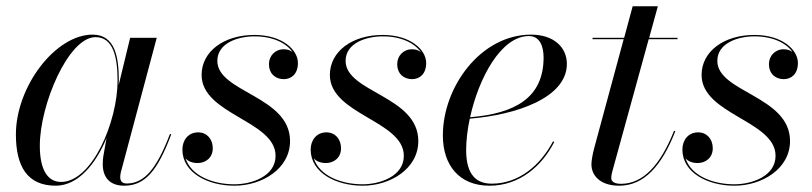

<svg xmlns="http://www.w3.org/2000/svg" viewBox="-20 -580 2580 610"><path d="M357.5 -324C357.5 -398 346 -470 274 -470C156.5 -470 30.5 -305.5 30.5 -152.5C30.5 -50.5 67.5 10 157 10C227.5 10 284 -58 318.5 -141.5L308.5 -85C307 -78 306.5 -69 306.5 -58C306.5 -18 327.5 10 374.5 10C441 10 481 -38 524 -153L520 -154.5C477.5 -42.5 438 3 382.5 3C367.5 3 362 -5.5 362 -17C362 -21.5 362.5 -27.5 364 -33L478 -460H393.5L357 -309.5C357 -314.5 357.5 -319.5 357.5 -324ZM353.5 -324C353.5 -192.5 272.5 -2 174 -2C133 -2 106.5 -38 106.5 -117C106.5 -247 197 -462 283.5 -462C338.5 -462 353.5 -401.5 353.5 -324Z M901.5 -132C901.5 -275 670.5 -286.5 670.5 -386.5C670.5 -444 737.5 -464.5 788.5 -464.5C849 -464.5 890.5 -442 909.5 -414.5C902 -420.5 892.5 -423.5 881.5 -423.5C854 -423.5 834.5 -402.5 834.5 -376.5C834.5 -344 857 -328.5 881.5 -328.5C905 -328.5 926.5 -344 926.5 -380C926.5 -422 876.5 -469 788.5 -469C690.5 -469 620.5 -416 620.5 -342C620.5 -216 855.5 -196.5 855.5 -85C855.5 -20 780 5.5 724.5 5.5C654 5.5 586.5 -23 569.5 -77C578 -67 592 -62 608 -62C633 -62 656 -78.5 656 -109C656 -138.5 637 -159.5 609.5 -159.5C578 -159.5 559.5 -134.5 559.5 -105C559.5 -30.5 641 10 725 10C811.5 10 901.5 -43 901.5 -132Z M1309 -132C1309 -275 1078 -286.5 1078 -386.5C1078 -444 1145 -464.5 1196 -464.5C1256.5 -464.5 1298 -442 1317 -414.5C1309.5 -420.5 1300 -423.5 1289 -423.5C1261.5 -423.5 1242 -402.5 1242 -376.5C1242 -344 1264.5 -328.5 1289 -328.5C1312.5 -328.5 1334 -344 1334 -380C1334 -422 1284 -469 1196 -469C1098 -469 1028 -416 1028 -342C1028 -216 1263 -196.5 1263 -85C1263 -20 1187.5 5.5 1132 5.5C1061.5 5.5 994 -23 977 -77C985.5 -67 999.5 -62 1015.5 -62C1040.5 -62 1063.5 -78.5 1063.5 -109C1063.5 -138.5 1044.5 -159.5 1017 -159.5C985.5 -159.5 967 -134.5 967 -105C967 -30.5 1048.5 10 1132.5 10C1219 10 1309 -43 1309 -132Z M1461 -103C1461 -133.5 1465 -168 1472.5 -203C1621 -215 1781 -269.5 1781 -377C1781 -429.5 1739.5 -470 1667.5 -470C1507 -470 1387 -303.5 1387 -150C1387 -55 1439 10 1535 10C1631.5 10 1702 -53 1741 -129L1737 -131C1698 -56.5 1629.5 3.5 1542.5 3.5C1496 3.5 1461 -21.5 1461 -103ZM1660.5 -465.5C1696 -465.5 1707 -431 1707 -397.5C1707 -269.5 1617 -219.5 1473.5 -207.5C1501 -332.5 1572 -465.5 1660.5 -465.5Z M2125.5 -163 2121.5 -164.5C2078.5 -56 2023.5 4 1953 4C1932.5 4 1922 -3 1922 -14C1922 -23 1924.5 -32.5 1926.5 -39.5L2041 -455.5H2132.5V-460H2042.5L2070 -560H1990L1963 -460H1862.5V-455.5H1961.5L1868 -110C1862.5 -90 1859 -68.5 1859 -58C1859 -23.5 1885.5 10 1947.5 10C2026 10 2082.5 -53 2125.5 -163Z M2490 -132C2490 -275 2259 -286.5 2259 -386.5C2259 -444 2326 -464.5 2377 -464.5C2437.5 -464.5 2479 -442 2498 -414.5C2490.5 -420.5 2481 -423.5 2470 -423.5C2442.5 -423.5 2423 -402.5 2423 -376.5C2423 -344 2445.5 -328.5 2470 -328.5C2493.5 -328.5 2515 -344 2515 -380C2515 -422 2465 -469 2377 -469C2279 -469 2209 -416 2209 -342C2209 -216 2444 -196.5 2444 -85C2444 -20 2368.5 5.5 2313 5.5C2242.5 5.5 2175 -23 2158 -77C2166.5 -67 2180.5 -62 2196.5 -62C2221.5 -62 2244.5 -78.5 2244.5 -109C2244.5 -138.5 2225.5 -159.5 2198 -159.5C2166.5 -159.5 2148 -134.5 2148 -105C2148 -30.5 2229.5 10 2313.5 10C2400 10 2490 -43 2490 -132Z"/></svg>

Font: Bodoni* 36pt
Style: Italic
Weight: 400
Italic angle: -13°
Version: Version 2.3